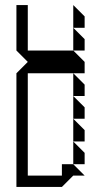

<svg xmlns="http://www.w3.org/2000/svg" viewBox="-20 -515 364 760"><path d="M270 -405V-495L315 -450V-405ZM270 -315V-405L315 -360V-315ZM270 -135V-225L315 -180V-135ZM270 -45V-135L315 -90V-45ZM270 -45 315 0V45H270ZM270 45 315 90V135H270ZM90 180H225V135H270L315 180H270L225 225H45V-225L90 -270L45 -315V-495H90V-315H270L315 -270V-225H90Z"/></svg>

Font: Rubik Iso
Style: Regular
Weight: 400
Designer: Hubert and Fischer, NaN
Foundry: Hubert and Fischer, NaN
Version: Version 2.200